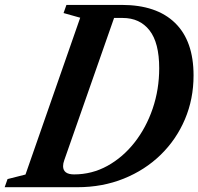

<svg xmlns="http://www.w3.org/2000/svg" viewBox="-74 -782 829 802"><path d="M-54.5 0 -42.5 -34 32.5 -53 261 -708 191.5 -727.5 203.5 -761.5H434Q580 -761.5 657.2 -686.2Q734.5 -611 734.5 -467Q734.5 -368.5 698.5 -283.8Q662.5 -199 597 -135.2Q531.5 -71.5 442.8 -35.8Q354 0 249 0ZM235.5 -53.5Q310 -53.5 374.8 -89.2Q439.5 -125 488 -186.8Q536.5 -248.5 563.8 -328.5Q591 -408.5 591 -497Q591 -603.5 550.5 -655.2Q510 -707 438.5 -707H402.5L194.5 -113Q189.5 -99.5 189.5 -88Q189.5 -71 201 -62.2Q212.5 -53.5 235.5 -53.5Z"/></svg>

Font: Libre Caslon Condensed
Style: Italic
Weight: 400
Italic angle: -22.583°
Designer: Pablo Impallari, Rodrigo Fuenzalida, Katja Schimmel, Ertekin Erdin
Foundry: Pablo Impallari, Rodrigo Fuenzalida
Version: Version 2.000;gftools[0.9.33]